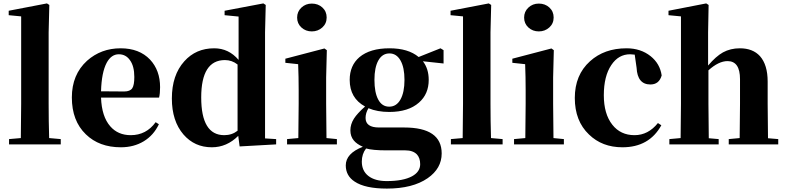

<svg xmlns="http://www.w3.org/2000/svg" viewBox="-20 -846 4606 1125"><path d="M33 0V-31L102 -37Q104 -167 104 -238V-750L31 -757V-783L255 -826L269 -817L265 -656V-238Q265 -135 268 -37L336 -31V0Z M688 17Q561 17 483 -59Q401 -138 401 -275Q401 -409 490 -490Q572 -563 687 -563Q796 -563 859 -497Q918 -434 918 -335Q918 -297 912 -274H572Q576 -163 626 -106Q671 -54 746 -54Q837 -54 892 -130L911 -118Q880 -53 822 -18Q764 17 688 17ZM708 -310Q742 -310 755 -329Q767 -347 767 -395Q767 -459 741 -494Q717 -528 676 -528Q632 -528 605 -478Q575 -421 572 -311Z M1221 17Q1120 17 1055 -58Q987 -137 987 -269Q987 -406 1060 -487Q1128 -563 1235 -563Q1320 -563 1378 -495V-749L1296 -757V-783L1523 -826L1537 -817L1533 -657V-35L1598 -31V0L1384 12L1376 -50Q1309 17 1221 17ZM1294 -54Q1339 -54 1372 -80V-468Q1339 -494 1298 -494Q1159 -494 1159 -275Q1159 -54 1294 -54Z M1662 0V-31L1728 -37Q1730 -155 1730 -238V-318Q1730 -394 1727 -470L1652 -478V-502L1881 -562L1895 -552L1891 -392V-238Q1891 -153 1893 -37L1954 -31V0ZM1807 -825Q1844 -825 1869 -802Q1894 -779 1894 -743.5Q1894 -708 1868.5 -685Q1843 -662 1807 -662Q1771 -662 1746 -685Q1721 -708 1721 -743Q1721 -778 1746 -801.5Q1771 -825 1807 -825Z M2247 259Q2119 259 2058 218Q2006 184 2006 123Q2006 53 2106 14Q2070 -2 2053 -23Q2033 -47 2033 -82Q2033 -118 2054 -151Q2073 -181 2119 -222Q2029 -271 2029 -378Q2029 -462 2086 -511Q2148 -563 2262 -563Q2372 -563 2433 -512L2561 -563L2579 -552V-474L2458 -487Q2492 -443 2492 -378Q2492 -295 2435 -245Q2373 -190 2261 -190Q2191 -190 2139 -212Q2122 -184 2122 -155Q2122 -99 2201 -99H2348Q2568 -99 2568 53Q2568 141 2486 198Q2398 259 2247 259ZM2246 215Q2342 215 2394 187Q2442 161 2442 116Q2442 80 2423 59Q2400 35 2355 35H2244Q2164 35 2125 24Q2100 56 2100 101Q2100 155 2138.5 185Q2177 215 2246 215ZM2262 -533Q2220 -533 2197 -492Q2174 -451 2174 -378Q2174 -304 2196 -263Q2218 -221 2260.5 -221Q2303 -221 2326.5 -263Q2350 -305 2350 -378Q2350 -451 2326.5 -492Q2303 -533 2262 -533Z M2622 0V-31L2691 -37Q2693 -167 2693 -238V-750L2620 -757V-783L2844 -826L2858 -817L2854 -656V-238Q2854 -135 2857 -37L2925 -31V0Z M2992 0V-31L3058 -37Q3060 -155 3060 -238V-318Q3060 -394 3057 -470L2982 -478V-502L3211 -562L3225 -552L3221 -392V-238Q3221 -153 3223 -37L3284 -31V0ZM3137 -825Q3174 -825 3199 -802Q3224 -779 3224 -743.5Q3224 -708 3198.5 -685Q3173 -662 3137 -662Q3101 -662 3076 -685Q3051 -708 3051 -743Q3051 -778 3076 -801.5Q3101 -825 3137 -825Z M3627 17Q3508 17 3431 -58Q3348 -137 3348 -272Q3348 -407 3437 -487Q3521 -563 3651 -563Q3734 -563 3792 -517Q3847 -473 3857 -404Q3842 -351 3791 -351Q3715 -351 3710 -449L3699 -526H3697Q3680 -528 3672 -528Q3604 -528 3562 -465Q3518 -400 3518 -288Q3518 -178 3568 -115Q3616 -54 3698 -54Q3778 -54 3835 -125L3855 -112Q3784 17 3627 17Z M3902 0V-31L3968 -37Q3970 -155 3970 -238V-750L3897 -757V-783L4118 -826L4132 -817L4129 -656V-462Q4175 -516 4216 -539Q4260 -563 4315 -563Q4391 -563 4433 -517Q4478 -466 4478 -368V-238Q4478 -152 4480 -36L4540 -31V0H4250V-31L4314 -37Q4316 -153 4316 -238V-382Q4316 -488 4243 -488Q4191 -488 4131 -434V-238Q4131 -154 4133 -36L4191 -31V0Z"/></svg>

Font: GenRyuMin TW H
Style: Regular
Weight: 900
Version: Version 1.501;PS 1;hotconv 16.6.51;makeotf.lib2.5.65220